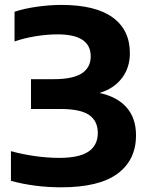

<svg xmlns="http://www.w3.org/2000/svg" viewBox="-20 -770 620 799"><path d="M546 -207Q546 -104 469 -47.2Q392 9.5 235 9.5Q124 9.5 25.5 -17.5V-141Q72 -128 125 -120.5Q178 -113 226.5 -113Q309.5 -113 348.2 -139.2Q387 -165.5 387 -217Q387 -266.5 350.8 -291.5Q314.5 -316.5 231.5 -316.5H109V-440.5H202.5Q283.5 -440.5 320.5 -464.8Q357.5 -489 357.5 -535.5Q357.5 -627 220 -627Q175.5 -627 128 -619.2Q80.5 -611.5 40.5 -597.5V-721Q78.5 -734 132.2 -741.8Q186 -749.5 236 -749.5Q377 -749.5 448.8 -697.5Q520.5 -645.5 520.5 -548.5Q520.5 -488 486.8 -444.2Q453 -400.5 393.5 -383Q466.5 -368 506.2 -323.5Q546 -279 546 -207Z"/></svg>

Font: Encode Sans Semi Expanded
Style: Bold
Weight: 700
Width: 6
Designer: Multiple Designers
Foundry: Impallari Type
Version: Version 2.000